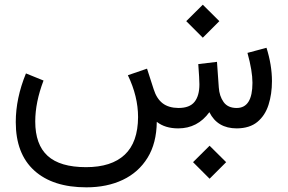

<svg xmlns="http://www.w3.org/2000/svg" viewBox="-20 -553 1239 827"><path d="M811.5 145.5 882.8 74.7 954.1 145.5 882.8 216.8ZM782.2 -461.9 853.5 -532.7 924.8 -461.9 853.5 -390.6ZM747.6 0Q690.9 0 655.3 -28.3Q654.3 64 615.5 126.7Q576.7 189.5 508.8 221.7Q440.9 253.9 352.1 253.9Q207.5 253.9 127.7 181.6Q47.9 109.4 47.9 -27.3Q47.9 -129.9 91.8 -236.8L167.5 -206.1Q131.8 -112.3 131.8 -29.8Q131.8 69.8 185.3 118.4Q238.8 167 350.6 167Q460 167 517.1 113.5Q574.2 60.1 574.7 -48.8Q574.7 -137.7 530.8 -229L613.3 -257.3L642.1 -168Q654.8 -127.9 680.4 -108.2Q706.1 -88.4 748.5 -87.9Q796.9 -87.9 817.9 -114.3Q838.9 -140.6 838.9 -189.9Q838.9 -201.7 837.6 -223.4Q836.4 -245.1 834 -276.9L914.6 -286.6L922.4 -176.3Q924.8 -139.2 943.1 -113.5Q961.4 -87.9 999.5 -87.9Q1067.4 -87.9 1067.4 -196.3Q1067.4 -247.6 1045.9 -325.2L1127.9 -347.2Q1151.4 -272.5 1151.4 -203.6Q1151.4 -147.9 1136.7 -101.8Q1122.1 -55.7 1088.9 -28.1Q1055.7 -0.5 1000 0Q916.5 0 881.8 -69.8Q831.1 0 747.6 0Z"/></svg>

Font: Vazir FD
Style: Regular-FD
Weight: 400
Designer: Saber Rastikerdar
Foundry: Saber Rastikerdar
Version: Version 30.0.0